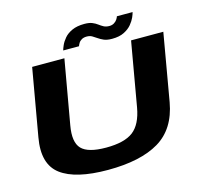

<svg xmlns="http://www.w3.org/2000/svg" viewBox="-118 -961 1141 1093"><g transform="rotate(-15 453.0 -415.0)"><path d="M387.5 3.5Q579.5 3.5 688.8 -61.5Q798 -126.5 825 -278L894 -675H704L638 -297Q621 -201 569.5 -161.5Q518 -122 410 -122Q303 -122 265.2 -161.8Q227.5 -201.5 244.5 -297L311 -675H121L51.5 -278Q24.5 -126.5 110.5 -61.5Q196.5 3.5 387.5 3.5ZM602.5 -711.5Q645.5 -711.5 673.8 -725.8Q702 -740 718.8 -760.2Q735.5 -780.5 743.8 -799.5Q752 -818.5 754 -828.5H661.5Q659.5 -821 652.8 -810.8Q646 -800.5 634 -793.2Q622 -786 606.5 -786Q587 -786 573.5 -793.2Q560 -800.5 547.2 -810.2Q534.5 -820 517 -827.2Q499.5 -834.5 471 -834.5Q427.5 -834.5 398 -821Q368.5 -807.5 351.8 -787.5Q335 -767.5 326.8 -748.8Q318.5 -730 316 -719.5H409Q411.5 -727 417.5 -737.2Q423.5 -747.5 435.5 -754.5Q447.5 -761.5 465.5 -761.5Q483.5 -761.5 496.5 -754Q509.5 -746.5 523.2 -736.8Q537 -727 555.2 -719.2Q573.5 -711.5 602.5 -711.5Z"/></g></svg>

Font: Anybody Expanded
Style: Bold Italic
Weight: 700
Width: 7
Italic angle: -10°
Version: Version 1.113;gftools[0.9.25]